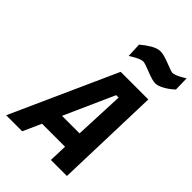

<svg xmlns="http://www.w3.org/2000/svg" viewBox="-268 -1054 1169 1169"><g transform="rotate(45 316.5 -470.0)"><path d="M372 -822Q349 -822 300 -792L285 -783L281 -876Q311 -902 343.5 -921Q376 -940 403.5 -940Q431 -940 483.5 -919Q536 -898 546 -898Q567 -898 615 -926L631 -936L633 -842Q609 -818 575 -798.5Q541 -779 516.5 -779Q492 -779 439 -800.5Q386 -822 372 -822ZM13 0 319 -680H557L536 0H398L402 -118H204L151 0ZM400 -560 256 -238H407L421 -560Z"/></g></svg>

Font: Titillium Web
Style: Bold Italic
Weight: 700
Italic angle: -13°
Version: Version 1.001;PS 57.000;hotconv 1.0.70;makeotf.lib2.5.55311